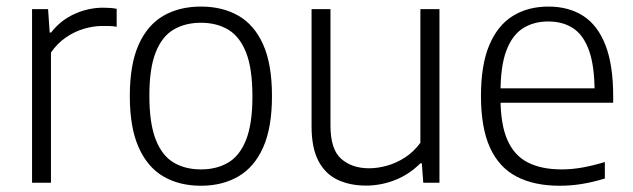

<svg xmlns="http://www.w3.org/2000/svg" viewBox="-20 -570 1975 599"><path d="M80 0V-541.5H130L135 -468.5H139.5Q168.5 -506.5 212 -526.2Q255.5 -546 301.5 -546Q314 -546 324 -545.2Q334 -544.5 344 -542.5V-486.5Q333 -488.5 322.2 -488.8Q311.5 -489 299 -489Q271.5 -489 241.8 -480.2Q212 -471.5 185 -452.8Q158 -434 139 -406V0Z M607 9.5Q540 9.5 490.2 -19.2Q440.5 -48 412.8 -109.8Q385 -171.5 385 -270.5Q385 -369 412.5 -430.5Q440 -492 489.8 -520.8Q539.5 -549.5 607 -549.5Q674 -549.5 723.8 -521Q773.5 -492.5 801 -431Q828.5 -369.5 828.5 -270.5Q828.5 -172 801 -110.2Q773.5 -48.5 723.5 -19.5Q673.5 9.5 607 9.5ZM607 -41.5Q656 -41.5 692 -62.8Q728 -84 747.8 -134Q767.5 -184 767.5 -269Q767.5 -356 747.8 -406Q728 -456 692 -477.5Q656 -499 607 -499Q558 -499 521.8 -477.8Q485.5 -456.5 465.8 -406.8Q446 -357 446 -272Q446 -185 465.8 -134.8Q485.5 -84.5 521.5 -63Q557.5 -41.5 607 -41.5Z M1121.5 9Q1072.5 9 1034 -8.8Q995.5 -26.5 973.8 -67.2Q952 -108 952 -176.5V-541.5H1011V-178.5Q1011 -103.5 1044.8 -74.2Q1078.5 -45 1131.5 -45Q1158 -45 1187 -53Q1216 -61 1243.2 -78.5Q1270.5 -96 1291.5 -124.5V-541.5H1351V0H1300.5L1296 -60.5H1291.5Q1257 -26 1213 -8.5Q1169 9 1121.5 9Z M1726.5 9.5Q1646.5 9.5 1591.8 -19Q1537 -47.5 1508.8 -109.2Q1480.5 -171 1480.5 -271Q1480.5 -367.5 1506.5 -429.2Q1532.5 -491 1579.8 -520.2Q1627 -549.5 1691 -549.5Q1754.5 -549.5 1799.8 -520.2Q1845 -491 1869 -429Q1893 -367 1893 -270V-249.5H1512V-294.5H1850.5L1835 -282Q1835 -363.5 1817.8 -412Q1800.5 -460.5 1768.2 -481.8Q1736 -503 1690.5 -503Q1645 -503 1611.5 -481.8Q1578 -460.5 1559.8 -412.2Q1541.5 -364 1541.5 -282V-263Q1541.5 -182 1563 -133.2Q1584.5 -84.5 1627 -63Q1669.5 -41.5 1732.5 -41.5Q1763 -41.5 1796 -47.2Q1829 -53 1867 -64.5V-13Q1829 -1.5 1794.8 4Q1760.5 9.5 1726.5 9.5Z"/></svg>

Font: Encode Sans Condensed Thin Light
Style: Regular
Weight: 300
Version: Version 3.002